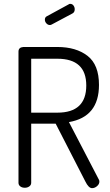

<svg xmlns="http://www.w3.org/2000/svg" viewBox="-20 -975 569 997"><path d="M76 -26C76 -18 79.2 -11.7 85.5 -7C91.8 -2.3 99.7 0 109 0C117.7 0 125.3 -2.3 132 -7C138.7 -11.7 142 -18 142 -26V-333H269L423 -33C434.3 -9.7 446 2 458 2C467.3 2 476 -1.5 484 -8.5C492 -15.5 496 -23.3 496 -32C496 -37.3 494.7 -41.7 492 -45L338 -341C442 -359 494 -423.3 494 -534C494 -604 474.2 -654.3 434.5 -685C394.8 -715.7 342.7 -731 278 -731H101C84.3 -729.7 76 -721.7 76 -707ZM142 -390V-670H278C378 -670 428 -623.7 428 -531C428 -437 378 -390 278 -390ZM213 -873C213 -865.7 215.7 -859.2 221 -853.5C226.3 -847.8 232.3 -845 239 -845C242.3 -845 245.7 -846 249 -848L356 -905C364 -909 368 -916.3 368 -927C368 -934.3 365.8 -940.8 361.5 -946.5C357.2 -952.2 351.3 -955 344 -955C340.7 -955 338 -954 336 -952L224 -891C216.7 -887.7 213 -881.7 213 -873Z"/></svg>

Font: Terminal Dosis
Style: Book
Weight: 400
Designer: EdgarTolentino, PabloImpallari, IginoMarini
Foundry: EdgarTolentino, PabloImpallari, IginoMarini
Version: Version 1.006